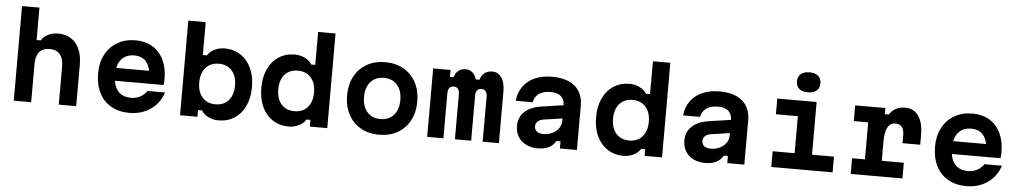

<svg xmlns="http://www.w3.org/2000/svg" viewBox="-43 -1284 9087 1714"><g transform="rotate(5 4500.0 -427.0)"><path d="M100.3 -848H256.3V-557.3H292.9Q315.2 -592.5 354.6 -612.1Q393.9 -631.8 443.2 -631.8Q510.9 -631.8 559.4 -600.8Q608 -569.8 633.9 -511.4Q659.7 -452.9 659.7 -372.1V0H503.7V-342.1Q503.7 -413.2 472.3 -450.4Q440.9 -487.7 380.3 -487.7Q319.2 -487.7 287.7 -450.7Q256.3 -413.8 256.3 -342.1V0H100.3Z M1333.7 -371.2 1285.5 -310.3Q1285.5 -400.7 1247.8 -448.5Q1210.1 -496.3 1136.7 -496.3Q1061.9 -496.3 1021.1 -446.7Q980.3 -397.1 980.3 -310.3Q980.3 -216.4 1020.8 -166.6Q1061.2 -116.9 1140.7 -116.9Q1185.8 -116.9 1221.8 -136Q1257.7 -155.1 1282.5 -190.6H1439Q1406.8 -92.7 1326.4 -37Q1246 18.6 1136.7 18.6Q1042.8 18.6 973.2 -21.2Q903.6 -61 866.3 -135.1Q829 -209.3 829 -310.3Q829 -405.9 867.6 -478.7Q906.2 -551.5 976.2 -591.6Q1046.1 -631.8 1136.7 -631.8Q1223.9 -631.8 1289 -593.1Q1354.1 -554.5 1389.2 -481.9Q1424.3 -409.2 1424.3 -310.9Q1424.3 -283.5 1420.3 -256.1H954.7V-371.2Z M1782.9 -60H1746.3V0H1590.3V-848H1746.3V-553.1H1782.9Q1802.1 -587.1 1843.9 -608.1Q1885.7 -629.1 1935.7 -629.1Q2016.5 -629.1 2078.6 -588.8Q2140.7 -548.5 2174.5 -475.5Q2208.3 -402.5 2208.3 -306.5Q2208.3 -210.4 2174.5 -137.4Q2140.7 -64.3 2078.6 -24.2Q2016.5 16 1935.7 16Q1885.9 16 1843.9 -5Q1801.9 -26 1782.9 -60ZM2056.3 -306.7Q2056.3 -390.8 2013.5 -439.6Q1970.8 -488.3 1896 -488.3Q1821.2 -488.3 1778.5 -439.4Q1735.7 -390.5 1735.7 -306.5Q1735.7 -222.4 1778.5 -173.6Q1821.2 -124.8 1896 -124.8Q1970.8 -124.8 2013.5 -173.7Q2056.3 -222.6 2056.3 -306.7Z M2291.7 -306.7Q2291.7 -402.7 2325.5 -475.8Q2359.3 -548.8 2421.4 -589Q2483.5 -629.1 2564.3 -629.1Q2614.1 -629.1 2656.1 -608.1Q2698.1 -587.1 2717.1 -553.1H2753.7V-848H2909.7V0H2753.7V-60H2717.1Q2697.9 -26 2656.1 -5Q2614.3 16 2564.3 16Q2483.5 16 2421.4 -24.3Q2359.3 -64.6 2325.5 -137.6Q2291.7 -210.6 2291.7 -306.7ZM2764.3 -306.7Q2764.3 -390.8 2721.5 -439.6Q2678.8 -488.3 2604 -488.3Q2529.2 -488.3 2486.5 -439.4Q2443.7 -390.5 2443.7 -306.5Q2443.7 -222.4 2486.5 -173.6Q2529.2 -124.8 2604 -124.8Q2678.8 -124.8 2721.5 -173.7Q2764.3 -222.6 2764.3 -306.7Z M3060.3 -306.6Q3060.3 -403.4 3099.6 -477.1Q3138.9 -550.8 3209.9 -591.3Q3280.9 -631.8 3374.9 -631.8Q3468.9 -631.8 3540 -591.3Q3611.1 -550.8 3650.4 -477.1Q3689.7 -403.4 3689.7 -306.6Q3689.7 -209.7 3650.4 -136Q3611.1 -62.3 3540.1 -21.9Q3469.1 18.6 3375.1 18.6Q3281.1 18.6 3210 -21.9Q3138.9 -62.3 3099.6 -136Q3060.3 -209.7 3060.3 -306.6ZM3537.7 -306.6Q3537.7 -391.8 3494.2 -441.4Q3450.7 -491 3375.1 -491Q3299.5 -491 3255.9 -441.4Q3212.3 -391.8 3212.3 -306.6Q3212.3 -221.3 3255.8 -171.8Q3299.3 -122.2 3374.9 -122.2Q3450.5 -122.2 3494.1 -171.8Q3537.7 -221.3 3537.7 -306.6Z M3961 -613.1V-550.7H4054.5L3985.5 -504.1Q3988.5 -565.3 4017.5 -598.5Q4046.5 -631.8 4096.2 -631.8Q4141.1 -631.8 4168.8 -596.6Q4196.5 -561.5 4201.6 -499.3L4144.5 -548.6H4286.3L4218.4 -504.1Q4221.4 -564.9 4251.6 -598.3Q4281.8 -631.8 4332.1 -631.8Q4385.8 -631.8 4416.7 -587.1Q4447.7 -542.4 4447.7 -463.7V0H4302.2V-402.6Q4302.2 -434.8 4289 -451.6Q4275.7 -468.3 4250.6 -468.3Q4225.5 -468.3 4212.3 -451.6Q4199.1 -434.8 4199.1 -402.6V0H4053.6V-402.6Q4053.6 -434.8 4040.4 -451.6Q4027.2 -468.3 4002.1 -468.3Q3976.9 -468.3 3963.7 -451.6Q3950.5 -434.8 3950.5 -402.6V0H3805V-613.1Z M5005 -270.5 4826.5 -244.4Q4793.1 -239.3 4774.5 -222Q4756 -204.6 4756 -178.1Q4756 -148.7 4776.8 -132.2Q4797.5 -115.6 4835.9 -115.6Q4879.7 -115.6 4916.1 -133.2Q4952.6 -150.7 4973.5 -181Q4994.3 -211.3 4994.3 -247.8V-380Q4994.3 -437.1 4963.1 -466.2Q4931.8 -495.3 4868 -495.3Q4803.9 -495.3 4764.4 -467.5Q4725 -439.8 4716.2 -390H4564.2Q4571.5 -464.3 4610.8 -518.9Q4650.1 -573.5 4716.4 -602.6Q4782.7 -631.8 4869.4 -631.8Q5003.2 -631.8 5075.1 -570.5Q5147 -509.2 5147 -395.9V0H4994.3V-63.9H4957.8Q4935.3 -24 4895.6 -4Q4855.9 16 4796.9 16Q4736.5 16 4690.6 -7Q4644.6 -30 4619.8 -71.4Q4595 -112.9 4595 -167.9Q4595 -245.2 4647.3 -294.6Q4699.5 -344.1 4797.1 -358.4L5005 -389.1Z M5291.7 -306.7Q5291.7 -402.7 5325.5 -475.8Q5359.3 -548.8 5421.4 -589Q5483.5 -629.1 5564.3 -629.1Q5614.1 -629.1 5656.1 -608.1Q5698.1 -587.1 5717.1 -553.1H5753.7V-848H5909.7V0H5753.7V-60H5717.1Q5697.9 -26 5656.1 -5Q5614.3 16 5564.3 16Q5483.5 16 5421.4 -24.3Q5359.3 -64.6 5325.5 -137.6Q5291.7 -210.6 5291.7 -306.7ZM5764.3 -306.7Q5764.3 -390.8 5721.5 -439.6Q5678.8 -488.3 5604 -488.3Q5529.2 -488.3 5486.5 -439.4Q5443.7 -390.5 5443.7 -306.5Q5443.7 -222.4 5486.5 -173.6Q5529.2 -124.8 5604 -124.8Q5678.8 -124.8 5721.5 -173.7Q5764.3 -222.6 5764.3 -306.7Z M6505 -270.5 6326.5 -244.4Q6293.1 -239.3 6274.5 -222Q6256 -204.6 6256 -178.1Q6256 -148.7 6276.8 -132.2Q6297.5 -115.6 6335.9 -115.6Q6379.7 -115.6 6416.1 -133.2Q6452.6 -150.7 6473.5 -181Q6494.3 -211.3 6494.3 -247.8V-380Q6494.3 -437.1 6463.1 -466.2Q6431.8 -495.3 6368 -495.3Q6303.9 -495.3 6264.4 -467.5Q6225 -439.8 6216.2 -390H6064.2Q6071.5 -464.3 6110.8 -518.9Q6150.1 -573.5 6216.4 -602.6Q6282.7 -631.8 6369.4 -631.8Q6503.2 -631.8 6575.1 -570.5Q6647 -509.2 6647 -395.9V0H6494.3V-63.9H6457.8Q6435.3 -24 6395.6 -4Q6355.9 16 6296.9 16Q6236.5 16 6190.6 -7Q6144.6 -30 6119.8 -71.4Q6095 -112.9 6095 -167.9Q6095 -245.2 6147.3 -294.6Q6199.5 -344.1 6297.1 -358.4L6505 -389.1Z M7241.3 -613.1V-140.8H7438V0H6888.6V-140.8H7085.3V-472.3H6888.6V-613.1ZM7050.2 -781.8Q7050.2 -824.4 7077.6 -848Q7105.1 -871.7 7155.3 -871.7Q7205.5 -871.7 7232.9 -848Q7260.4 -824.4 7260.4 -781.8Q7260.4 -739.2 7232.9 -715.6Q7205.5 -692 7155.3 -692Q7105.1 -692 7077.6 -715.6Q7050.2 -739.2 7050.2 -781.8Z M7857.2 -613.1V-557.9H7893.8Q7912.8 -592.5 7949.4 -612.2Q7986 -631.8 8031.7 -631.8Q8111 -631.8 8153.4 -572Q8195.8 -512.3 8195.8 -399V-313.7H8037.1V-384.3Q8037.1 -434 8018 -458.5Q7998.9 -483.1 7960.2 -483.1Q7912.7 -483.1 7889.6 -440.5Q7866.5 -397.9 7866.5 -310.8V-140.8H8064V0H7600.3V-140.8H7715.8V-472.3H7586.9V-613.1Z M8833.7 -371.2 8785.5 -310.3Q8785.5 -400.7 8747.8 -448.5Q8710.1 -496.3 8636.7 -496.3Q8561.9 -496.3 8521.1 -446.7Q8480.3 -397.1 8480.3 -310.3Q8480.3 -216.4 8520.8 -166.6Q8561.2 -116.9 8640.7 -116.9Q8685.8 -116.9 8721.8 -136Q8757.7 -155.1 8782.5 -190.6H8939Q8906.8 -92.7 8826.4 -37Q8746 18.6 8636.7 18.6Q8542.8 18.6 8473.2 -21.2Q8403.6 -61 8366.3 -135.1Q8329 -209.3 8329 -310.3Q8329 -405.9 8367.6 -478.7Q8406.2 -551.5 8476.2 -591.6Q8546.1 -631.8 8636.7 -631.8Q8723.9 -631.8 8789 -593.1Q8854.1 -554.5 8889.2 -481.9Q8924.3 -409.2 8924.3 -310.9Q8924.3 -283.5 8920.3 -256.1H8454.7V-371.2Z"/></g></svg>

Font: Martian Mono sWd Rg
Style: Regular
Weight: 400
Width: 6
Monospace: yes
Designer: Roman Shamin
Foundry: Evil Martians
Version: Version 1.000